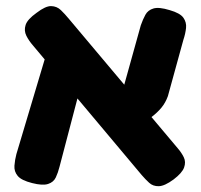

<svg xmlns="http://www.w3.org/2000/svg" viewBox="-20 -609 676 645"><path d="M563 -6Q533 16 513.5 16.5Q494 17 481 5Q468 -7 456 -21L91 -456Q77 -472 68.5 -489Q60 -506 66 -525Q72 -544 103 -566Q133 -589 152 -588.5Q171 -588 184.5 -575Q198 -562 212 -545L577 -111Q590 -96 597.5 -80.5Q605 -65 598.5 -46.5Q592 -28 563 -6ZM88 6Q52 -3 39.5 -18Q27 -33 28.5 -52.5Q30 -72 35 -91L138 -436L265 -373L180 -49Q175 -29 167.5 -13Q160 3 141.5 9Q123 15 88 6ZM438 -174 377 -251 453 -524Q460 -544 468.5 -559.5Q477 -575 495.5 -580.5Q514 -586 550 -575Q585 -565 596 -549.5Q607 -534 605 -515Q603 -496 596 -475L544 -286Q536 -264 522.5 -247.5Q509 -231 488 -215Q467 -199 438 -174Z"/></svg>

Font: Fredoka Light SemiBold
Style: Regular
Weight: 600
Version: Version 2.001